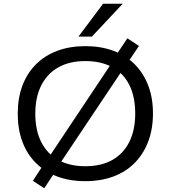

<svg xmlns="http://www.w3.org/2000/svg" viewBox="-20 -961 913 1028"><path d="M437 9Q353 9 286.5 -16Q220 -41 172.5 -88Q125 -135 100 -202Q75 -269 75 -352Q75 -436 100 -502.5Q125 -569 172.5 -616.5Q220 -664 287 -689Q354 -714 437 -714Q520 -714 587 -689Q654 -664 701 -617Q748 -570 773.5 -503.5Q799 -437 799 -354Q799 -270 773.5 -203Q748 -136 701 -88.5Q654 -41 587 -16Q520 9 437 9ZM437 -71Q521 -71 580.5 -104Q640 -137 672 -200.5Q704 -264 704 -353Q704 -443 672.5 -506Q641 -569 581 -601.5Q521 -634 437 -634Q353 -634 293.5 -601Q234 -568 201.5 -505Q169 -442 169 -352Q169 -263 201 -200Q233 -137 293 -104Q353 -71 437 -71ZM217 47 156 7 219 -89 249 -130 577 -622 598 -660 662 -756 724 -715 660 -620 631 -579 302 -87 281 -50ZM400 -765 532 -941H637L472 -765Z"/></svg>

Font: Nunito Sans 10pt SemiExpanded
Style: Regular
Weight: 400
Width: 6
Designer: Vernon Adams
Foundry: Vernon Adams
Version: Version 3.101;gftools[0.9.27]